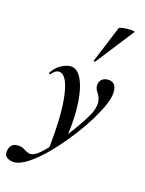

<svg xmlns="http://www.w3.org/2000/svg" viewBox="-257 -818 893 1184"><g transform="rotate(20 189.5 -226.0)"><path d="M-15 281Q-41 281 -59.5 268.5Q-78 256 -73 221Q-65 175 -15 175Q6 175 23 184.5Q40 194 58 198Q76 202 99 186Q121 171 151 134.5Q181 98 213 51.5Q245 5 273.5 -43Q302 -91 322 -130.5Q342 -170 347 -191Q356 -227 351.5 -248.5Q347 -270 337.5 -284Q328 -298 319 -311Q310 -324 310 -345Q310 -368 326 -382Q342 -396 368 -396Q393 -396 407 -378.5Q421 -361 421 -326Q421 -294 404.5 -245.5Q388 -197 359.5 -140Q331 -83 294 -24Q257 35 216 89.5Q175 144 133 187.5Q91 231 53 256Q15 281 -15 281ZM164 135Q169 -94 141 -216.5Q113 -339 63 -339Q50 -339 38 -330Q26 -321 18 -308Q16 -304 10.5 -305.5Q5 -307 6 -311Q24 -349 59 -372Q94 -395 122 -395Q155 -395 180 -362.5Q205 -330 221 -273Q237 -216 243 -142Q249 -68 244 16ZM249 -473Q248 -470 242.5 -472Q237 -474 239 -476L314 -716Q315 -721 331.5 -725Q348 -729 368 -731Q388 -733 402.5 -732.5Q417 -732 414 -727Z"/></g></svg>

Font: Cormorant Light
Style: Italic
Weight: 300
Italic angle: -10°
Designer: Christian Thalmann (Catharsis Fonts)
Foundry: Catharsis Fonts
Version: Version 4.000